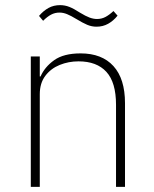

<svg xmlns="http://www.w3.org/2000/svg" viewBox="-20 -728 599 748"><path d="M135 0H100V-508H135V-430H138Q154 -467 191 -493.5Q228 -520 294 -520Q377 -520 422 -470.5Q467 -421 467 -326V0H432V-320Q432 -407 394.5 -448Q357 -489 286 -489Q247 -489 212.5 -475Q178 -461 156.5 -432.5Q135 -404 135 -361ZM356 -624Q337 -624 319.5 -631.5Q302 -639 279 -653Q256 -667 241 -673Q226 -679 212 -679Q194 -679 179 -671Q164 -663 148 -647L132 -666Q149 -686 169 -697Q189 -708 214 -708Q233 -708 250.5 -701Q268 -694 291 -679Q314 -665 329 -659.5Q344 -654 358 -654Q376 -654 391 -662Q406 -670 422 -685L438 -667Q422 -647 401.5 -635.5Q381 -624 356 -624Z"/></svg>

Font: IBM Plex Sans ExtraLight
Style: Regular
Weight: 250
Designer: Mike Abbink, Paul van der Laan, Pieter van Rosmalen
Foundry: Bold Monday
Version: Version 3.201